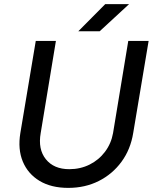

<svg xmlns="http://www.w3.org/2000/svg" viewBox="-20 -899 746 934"><path d="M312 15Q229 15 172.5 -19Q116 -53 91 -113Q66 -173 79 -252L154 -700H252L178 -252Q164 -173 203 -124.5Q242 -76 317 -76Q371 -76 416 -98.5Q461 -121 491 -161Q521 -201 530 -252L604 -700H703L628 -252Q615 -172 571 -112Q527 -52 460.5 -18.5Q394 15 312 15ZM361 -747 492 -879H608L465 -747Z"/></svg>

Font: Figtree Medium
Style: Italic
Weight: 500
Italic angle: -9.5°
Foundry: Erik Kennedy
Version: Version 2.001; ttfautohint (v1.8.4.7-5d5b);gftools[0.9.27]